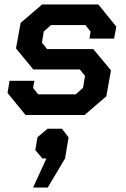

<svg xmlns="http://www.w3.org/2000/svg" viewBox="-20 -518 568 865"><path d="M14 -99 23 -154H135L129 -122L152 -93H321L354 -122L363 -176L340 -205H130L52 -300L73 -415L170 -498H423L504 -398L494 -344H383L388 -376L365 -405H210L177 -376L169 -326L192 -297H400L480 -201L459 -84L361 0H95ZM189 196H171L139 158L149 100L194 62H259L289 101L273 196L195 327H129Z"/></svg>

Font: Chakra Petch SemiBold
Style: Italic
Weight: 600
Italic angle: -10°
Designer: Katatrad Aksorn Co.,Ltd.
Foundry: Cadson Demak Co.,Ltd.
Version: Version 1.000; ttfautohint (v1.6)